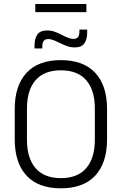

<svg xmlns="http://www.w3.org/2000/svg" viewBox="-20 -960 628 990"><path d="M162 -897.5V-939.5H425.5V-897.5ZM294 11Q177.5 11 116.8 -54.5Q56 -120 56 -241.5V-398Q56 -519 116.8 -584.5Q177.5 -650 294 -650Q410 -650 471 -584.5Q532 -519 532 -398V-241.5Q532 -120 471 -54.5Q410 11 294 11ZM294 -41.5Q380.5 -41.5 424.8 -93.2Q469 -145 469 -239.5V-400Q469 -495 424.8 -546.2Q380.5 -597.5 294 -597.5Q207.5 -597.5 163.2 -546.2Q119 -495 119 -400V-239.5Q119 -145 163.2 -93.2Q207.5 -41.5 294 -41.5ZM364.5 -715.5Q344.5 -715.5 326.5 -722Q308.5 -728.5 291.8 -736.8Q275 -745 259.2 -751.8Q243.5 -758.5 228.5 -758.5Q212 -758.5 205 -748.5Q198 -738.5 198 -720V-710H158V-725.5Q158 -760.5 172.5 -781.8Q187 -803 223.5 -803Q243.5 -803 261.8 -796.5Q280 -790 296.5 -781.2Q313 -772.5 328.8 -766Q344.5 -759.5 359.5 -759.5Q376 -759.5 382.8 -769.5Q389.5 -779.5 389.5 -798V-807.5H429.5V-792Q429.5 -757 415 -736.2Q400.5 -715.5 364.5 -715.5Z"/></svg>

Font: Anek Latin Light
Style: Regular
Weight: 300
Designer: Yesha Goshar
Foundry: Ek Type
Version: Version 1.003